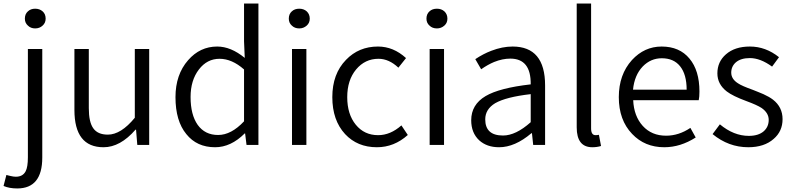

<svg xmlns="http://www.w3.org/2000/svg" viewBox="-62 -816 4463 1081"><path d="M-42 231 -26 169 -15 172 -2 175Q14 179 27 179Q66 179 82 149Q95 125 95 70V-540H176V71Q176 245 35 245Q-10 245 -42 231ZM95 -672Q78 -687 78 -711Q78 -737 95 -752Q111 -767 136 -767Q161 -767 178 -752Q195 -737 195 -711Q195 -687 178 -672Q161 -656 136 -656Q111 -656 95 -672Z M357 -197V-540H438V-207Q438 -129 463 -94Q488 -58 545 -58Q619 -58 697 -153V-540H778V0H711L704 -86H701Q615 13 521 13Q357 13 357 -197Z M987 -61Q926 -135 926 -269Q926 -396 997 -477Q1064 -554 1161 -554Q1238 -554 1316 -490L1312 -584V-796H1393V0H1326L1318 -65H1316Q1238 13 1149 13Q1046 13 987 -61ZM1312 -133V-425Q1244 -485 1174 -485Q1104 -485 1058 -425Q1011 -364 1011 -270Q1011 -170 1051 -113Q1092 -56 1166 -56Q1240 -56 1312 -133Z M1582 -540H1663V0H1582ZM1581 -672Q1564 -687 1564 -711Q1564 -737 1581 -752Q1597 -767 1623 -767Q1648 -767 1665 -752Q1682 -736 1682 -711Q1682 -687 1665 -672Q1647 -656 1623 -656Q1597 -656 1581 -672Z M1881 -61Q1809 -139 1809 -269Q1809 -400 1886 -479Q1958 -554 2066 -554Q2153 -554 2224 -489L2181 -435Q2128 -485 2069 -485Q1993 -485 1943 -425Q1893 -365 1893 -269Q1893 -173 1941 -114Q1989 -55 2067 -55Q2136 -55 2198 -110L2234 -56Q2157 13 2060 13Q1950 13 1881 -61Z M2357 -540H2438V0H2357ZM2356 -672Q2339 -687 2339 -711Q2339 -737 2356 -752Q2372 -767 2398 -767Q2423 -767 2440 -752Q2457 -736 2457 -711Q2457 -687 2440 -672Q2422 -656 2398 -656Q2372 -656 2356 -672Z M2636 -26Q2591 -68 2591 -139Q2591 -227 2672 -275Q2750 -321 2926 -341Q2928 -486 2811 -486Q2767 -486 2720 -467Q2684 -452 2647 -426L2614 -483Q2659 -513 2704 -530Q2766 -554 2824 -554Q3007 -554 3007 -335V0H2940L2933 -66H2930Q2837 13 2748 13Q2679 13 2636 -26ZM2926 -128V-286Q2787 -270 2726 -235Q2670 -201 2670 -144Q2670 -53 2770 -53Q2842 -53 2926 -128Z M3185 -99V-796H3266V-93Q3266 -55 3291 -55Q3300 -55 3310 -57L3322 6Q3299 13 3273 13Q3185 13 3185 -99Z M3497 -62Q3422 -140 3422 -269Q3422 -396 3496 -478Q3566 -554 3663 -554Q3764 -554 3820 -486Q3876 -419 3876 -301Q3876 -269 3872 -252H3503Q3507 -162 3557 -107Q3607 -52 3688 -52Q3760 -52 3825 -96L3855 -42Q3769 13 3678 13Q3568 13 3497 -62ZM3804 -311Q3804 -397 3767 -443Q3731 -488 3664 -488Q3602 -488 3557 -442Q3510 -393 3502 -311Z M3950 -61 3991 -116Q4069 -51 4154 -51Q4208 -51 4238 -77Q4266 -102 4266 -141Q4266 -180 4226 -208Q4200 -225 4140 -247Q4064 -275 4030 -301Q3977 -342 3977 -403Q3977 -468 4025 -510Q4075 -554 4160 -554Q4249 -554 4324 -494L4285 -441Q4219 -489 4160 -489Q4109 -489 4081 -465Q4055 -442 4055 -407Q4055 -371 4093 -347Q4115 -332 4177 -310L4207 -298L4236 -286Q4269 -271 4290 -255Q4344 -213 4344 -145Q4344 -77 4294 -34Q4241 13 4151 13Q4040 13 3950 -61Z"/></svg>

Font: Noto Sans CJK KR DemiLight
Style: Regular
Weight: 350
Designer: Ryoko NISHIZUKA à€õÀ (kana & ideographs); Paul D. Hunt (Latin, Greek & Cyrillic); Wenlong ZHANG NG  (bopomofo); Sandoll 
Foundry: Adobe Systems Incorporated
Version: Version 1.004 April 21, 2017